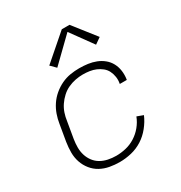

<svg xmlns="http://www.w3.org/2000/svg" viewBox="-177 -878 954 1013"><g transform="rotate(-30 300.0 -372.0)"><path d="M261 8Q230 8 200 2.5Q170 -3 144.5 -17Q119 -31 100.5 -54Q82 -77 72.5 -105Q63 -133 63 -163.5Q63 -194 68 -226L85 -326Q89 -353 98.5 -380Q108 -407 124 -431Q140 -455 163 -474.5Q186 -494 212.5 -506.5Q239 -519 266.5 -523.5Q294 -528 321 -528Q348 -528 373.5 -524.5Q399 -521 422 -512Q445 -503 464 -487.5Q483 -472 494.5 -450.5Q506 -429 509.5 -403.5Q513 -378 509 -352Q509 -351 508.5 -350Q508 -349 508 -349H466Q466 -349 466 -349.5Q466 -350 466 -351Q470 -371 467 -391Q464 -411 455.5 -428Q447 -445 432 -457Q417 -469 399.5 -476.5Q382 -484 362 -487Q342 -490 321 -490Q299 -490 276 -485.5Q253 -481 231 -471Q209 -461 190.5 -444Q172 -427 158.5 -407Q145 -387 137.5 -364.5Q130 -342 127 -319L110 -219Q106 -194 106 -169.5Q106 -145 113 -122.5Q120 -100 134 -81.5Q148 -63 168 -51.5Q188 -40 212 -35Q236 -30 261 -30Q290 -30 320 -37Q350 -44 377 -61Q404 -78 424.5 -103Q445 -128 456 -157L494 -143Q480 -110 455.5 -79.5Q431 -49 399.5 -29Q368 -9 332 -0.5Q296 8 261 8ZM223 -588 192 -619 345 -752H392L498 -617L461 -591L364 -725Z"/></g></svg>

Font: Iosevka SS04 XLt Ex
Style: Italic
Weight: 200
Width: 7
Italic angle: -9°
Monospace: yes
Designer: Belleve Invis
Foundry: Belleve Invis
Version: Version 19.0.0; ttfautohint (v1.8.4)